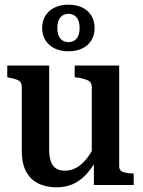

<svg xmlns="http://www.w3.org/2000/svg" viewBox="-20 -790 610 820"><path d="M190 -510V-151Q190 -121 197 -101Q204 -81 218.5 -71Q233 -61 256 -61Q283 -61 306 -73.5Q329 -86 349.5 -111.5Q370 -137 388 -176L391 -105Q370 -68 345.5 -42.5Q321 -17 290.5 -3.5Q260 10 221 10Q177 10 143.5 -6.5Q110 -23 91.5 -57.5Q73 -92 73 -146V-418Q73 -438 60.5 -445.5Q48 -453 20 -458L11 -460V-510ZM489 -510V-80Q489 -68 496 -61.5Q503 -55 516.5 -52.5Q530 -50 548 -49H551V0H381V-107L372 -115V-418Q372 -438 358 -445.5Q344 -453 316 -458L299 -460V-510ZM225 -670Q225 -640 238 -625Q251 -610 272 -610Q294 -610 307 -625Q320 -640 320 -670Q320 -701 307 -716Q294 -731 272 -731Q251 -731 238 -716Q225 -701 225 -670ZM384 -670Q384 -639 369.5 -616.5Q355 -594 330 -582.5Q305 -571 272 -571Q240 -571 215 -582.5Q190 -594 175 -616.5Q160 -639 160 -670Q160 -702 175 -724.5Q190 -747 215 -758.5Q240 -770 272 -770Q305 -770 330 -758.5Q355 -747 369.5 -724.5Q384 -702 384 -670Z"/></svg>

Font: Roboto Serif 28pt Condensed Medium
Style: Regular
Weight: 500
Width: 3
Designer: Greg Gazdowicz
Foundry: Commercial Type
Version: Version 1.008